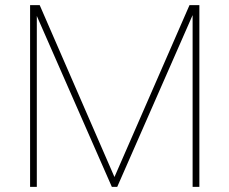

<svg xmlns="http://www.w3.org/2000/svg" viewBox="-20 -731 897 751"><path d="M97.7 -710.9H135.3L427.7 -38.6L721.2 -710.9H759.8V0H733.4V-671.9L438.5 0H417.5L124 -668.5V0H97.7Z"/></svg>

Font: Vazirmatn RD Thin
Style: Regular
Weight: 100
Designer: Saber Rastikerdar
Foundry: Saber Rastikerdar
Version: Version 32.102